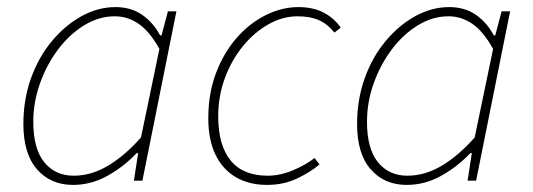

<svg xmlns="http://www.w3.org/2000/svg" viewBox="-20 -510 1506 542"><path d="M186 12Q123 12 84.5 -32Q46 -76 46 -160Q46 -229 67.5 -289Q89 -349 126.5 -394Q164 -439 210.5 -464.5Q257 -490 306 -490Q350 -490 381.5 -468Q413 -446 432 -410H436L454 -478H478L382 0H358L370 -78H366Q329 -39 283 -13.5Q237 12 186 12ZM188 -14Q238 -14 285.5 -42.5Q333 -71 378 -122L430 -372Q402 -422 371 -443Q340 -464 304 -464Q259 -464 217.5 -438.5Q176 -413 144 -370.5Q112 -328 93 -275Q74 -222 74 -166Q74 -90 105 -52Q136 -14 188 -14Z M734 12Q683 12 645.5 -10Q608 -32 588 -74Q568 -116 568 -176Q568 -247 590 -304.5Q612 -362 648.5 -403.5Q685 -445 730.5 -467.5Q776 -490 822 -490Q864 -490 893.5 -474.5Q923 -459 942 -432L924 -418Q905 -442 880.5 -453Q856 -464 820 -464Q778 -464 738 -441.5Q698 -419 666 -380Q634 -341 615 -290Q596 -239 596 -182Q596 -100 631 -57Q666 -14 736 -14Q771 -14 807.5 -29.5Q844 -45 868 -64L882 -46Q858 -25 819.5 -6.5Q781 12 734 12Z M1128 12Q1065 12 1026.5 -32Q988 -76 988 -160Q988 -229 1009.5 -289Q1031 -349 1068.5 -394Q1106 -439 1152.5 -464.5Q1199 -490 1248 -490Q1292 -490 1323.5 -468Q1355 -446 1374 -410H1378L1396 -478H1420L1324 0H1300L1312 -78H1308Q1271 -39 1225 -13.5Q1179 12 1128 12ZM1130 -14Q1180 -14 1227.5 -42.5Q1275 -71 1320 -122L1372 -372Q1344 -422 1313 -443Q1282 -464 1246 -464Q1201 -464 1159.5 -438.5Q1118 -413 1086 -370.5Q1054 -328 1035 -275Q1016 -222 1016 -166Q1016 -90 1047 -52Q1078 -14 1130 -14Z"/></svg>

Font: Source Sans Variable
Style: Italic
Weight: 200
Italic angle: -11°
Designer: Paul D. Hunt
Foundry: Adobe Systems Incorporated
Version: Version 3.006;hotconv 1.0.111;makeotfexe 2.5.65597